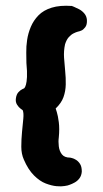

<svg xmlns="http://www.w3.org/2000/svg" viewBox="-20 -661 361 676"><path d="M218 -8Q218 -8 207 -6Q196 -4 179 -5.5Q162 -7 141 -15Q120 -23 99.5 -43.5Q79 -64 64 -99Q55 -119 55 -144.5Q55 -170 57.5 -196Q60 -222 62 -242.5Q64 -263 60 -273Q60 -273 53 -278Q46 -283 40 -292.5Q34 -302 36 -315Q38 -329 45 -336.5Q52 -344 58.5 -347Q65 -350 65 -350Q65 -350 67 -352.5Q69 -355 71.5 -363.5Q74 -372 75 -390Q76 -408 73 -439Q73 -454 72.5 -475.5Q72 -497 75.5 -520.5Q79 -544 88.5 -566.5Q98 -589 115.5 -607Q133 -625 162 -634Q191 -643 233 -640Q233 -640 240.5 -637Q248 -634 258.5 -628.5Q269 -623 277 -613.5Q285 -604 286 -591Q287 -574 280 -565Q273 -556 266.5 -553.5Q260 -551 260 -551Q260 -551 254 -549.5Q248 -548 239 -543.5Q230 -539 222 -530Q214 -521 209 -505Q204 -482 205.5 -458Q207 -434 209.5 -410.5Q212 -387 211.5 -363.5Q211 -340 203.5 -319Q196 -298 176 -279Q176 -279 180 -266.5Q184 -254 187 -231Q190 -208 187 -177Q185 -163 187 -146Q189 -129 198 -117.5Q207 -106 227 -106Q227 -106 233.5 -104.5Q240 -103 248 -98Q256 -93 262 -83.5Q268 -74 268 -57Q267 -43 260 -33.5Q253 -24 243 -18.5Q233 -13 225.5 -10.5Q218 -8 218 -8Z"/></svg>

Font: Sour Gummy Black
Style: Bold
Weight: 700
Version: Version 1.000